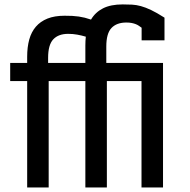

<svg xmlns="http://www.w3.org/2000/svg" viewBox="-20 -828 840 848"><path d="M195 -470V0H100V-470H25V-550H100V-577.5Q100 -620 109.2 -653.5Q118.5 -687 138.5 -710.2Q158.5 -733.5 189.8 -746Q221 -758.5 265 -758.5Q283.5 -758.5 298.8 -757.8Q314 -757 327.8 -755Q341.5 -753 354.5 -749.8Q367.5 -746.5 382 -741.5Q401 -774 435 -791.2Q469 -808.5 522 -808.5Q544.5 -808.5 563.2 -807.5Q582 -806.5 602.2 -801Q622.5 -795.5 647.2 -783.8Q672 -772 706.5 -750V-650H605.5V-705.5Q599.5 -710 593.2 -714.2Q587 -718.5 579.2 -721.5Q571.5 -724.5 561.5 -726.5Q551.5 -728.5 538 -728.5Q495 -728.5 472.2 -704.2Q449.5 -680 449.5 -622.5V-550H700V0H605V-470H452V0H357V-470ZM357 -627.5Q357 -637.5 357.5 -647Q358 -656.5 359 -666Q340.5 -671.5 321.2 -675Q302 -678.5 281 -678.5Q238 -678.5 215.2 -654.2Q192.5 -630 192.5 -572.5V-550H357Z"/></svg>

Font: B612
Style: Regular
Weight: 400
Designer: Nicolas Chauveau, Thomas Paillot, Jonathan Favre-Lamarine, Jean-Luc Vinot
Foundry: AIRBUS
Version: Version 1.008